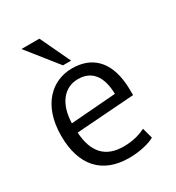

<svg xmlns="http://www.w3.org/2000/svg" viewBox="-184 -875 920 1001"><g transform="rotate(-30 276.5 -374.5)"><path d="M291 -579 205 -761H97L242 -579ZM402 -315 131 -294C134 -411 191 -478 273 -478C353 -478 400 -425 402 -315ZM481 -262C481 -303 480 -317 479 -330C467 -474 390 -542 274 -542C153 -542 50 -449 50 -265C50 -88 138 12 300 12C370 12 428 -5 455 -21L438 -84C412 -71 369 -54 305 -54C196 -54 140 -117 133 -237Z"/></g></svg>

Font: Repo
Style: Regular
Weight: 400
Designer: Stefan Peev
Foundry: Context Ltd
Version: Version 0.000